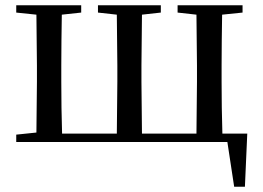

<svg xmlns="http://www.w3.org/2000/svg" viewBox="-20 -542 1003 733"><path d="M42 0H848L874 171H915L924 -32H829C827 -88 826 -174 826 -230V-292C826 -346 827 -430 828 -486L906 -494V-522H658V-494L730 -486L732 -292V-230L730 -32H522L520 -230V-292L522 -486L594 -494V-522H354V-494L426 -486L428 -292V-230L426 -32H217C215 -88 214 -174 214 -230V-292C214 -346 215 -429 216 -486L290 -494V-522H42V-494L119 -486L121 -292V-230L119 -36L42 -28Z"/></svg>

Font: Source Han Serif SC Medium
Style: Regular
Weight: 500
Designer: Ryoko NISHIZUKA 西塚涼子 (kana & ideographs); Frank Grießhammer (Latin, Greek & Cyrillic); Wenlong ZHANG 张文龙 (bopomofo); San
Foundry: Adobe
Version: Version 2.003;hotconv 1.1.1;makeotfexe 2.6.0